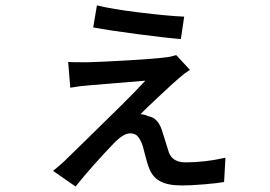

<svg xmlns="http://www.w3.org/2000/svg" viewBox="-20 -635 996 707"><path d="M336.9 -615.2Q390.6 -601.6 494.6 -588.9Q598.6 -576.2 658.2 -573.7L646 -491.2Q589.8 -495.6 486.1 -509.3Q382.3 -522.9 323.2 -534.2ZM679.2 -377.9Q662.1 -367.2 637.2 -345.7Q615.2 -326.7 565.9 -280.5Q516.6 -234.4 497.1 -214.4Q511.2 -214.4 525.9 -207Q563.5 -201.7 578.6 -147.9Q584.5 -130.4 602.1 -73.2Q615.7 -37.1 663.1 -37.1Q733.9 -37.1 810.1 -54.2L805.2 35.2Q781.7 39.6 732.4 43.7Q683.1 47.9 649.9 47.9Q596.2 47.9 567.9 31.5Q539.6 15.1 527.8 -19Q522.5 -32.2 514.4 -64Q506.3 -95.7 504.9 -100.1Q496.6 -122.6 486.8 -133.3Q477.1 -144 459 -144Q437 -144 404.3 -112.8Q317.9 -22.9 258.3 51.8L175.3 -5.9Q183.6 -11.7 214.4 -39.1Q225.1 -49.8 298.1 -120.8Q371.1 -191.9 427 -247.3Q482.9 -302.7 515.1 -337.9Q491.7 -335.9 408.7 -329.1Q325.7 -322.3 308.1 -320.8Q273.9 -318.4 238.8 -312L231 -406.7Q244.1 -405.8 280.8 -405.8H302.7Q347.7 -406.7 449.2 -412.6Q550.8 -418.5 589.8 -423.8Q607.9 -425.3 628.9 -432.1Z"/></svg>

Font: Karasuma Gothic
Style: Regular
Weight: 500
Designer: Rasmus Andersson / Ryoko Nishizuka
Foundry: Genbu
Version: Version 1.00